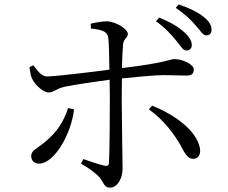

<svg xmlns="http://www.w3.org/2000/svg" viewBox="-20 -823 1040 874"><path d="M828 -593C842 -593 853 -602 853 -617C853 -637 842 -655 817 -678C793 -700 755 -723 704 -743L690 -726C733 -696 761 -664 782 -638C803 -614 812 -593 828 -593ZM157 -78C228 -78 305 -215 317 -325L290 -331C271 -275 245 -223 174 -168C142 -143 122 -137 122 -112C122 -94 135 -78 157 -78ZM859 -100C883 -100 895 -120 890 -149C874 -230 774 -302 672 -342L658 -325C729 -274 773 -211 800 -165C818 -133 831 -100 859 -100ZM920 -662C935 -662 943 -672 943 -687C943 -707 933 -726 906 -747C881 -767 843 -786 793 -803L780 -787C825 -757 849 -732 871 -707C893 -683 903 -661 920 -662ZM202 -402C225 -402 234 -419 274 -428C326 -439 414 -451 479 -460L480 -376C480 -291 479 -128 476 -82C475 -68 467 -66 455 -69C430 -74 391 -88 359 -99L349 -78C381 -60 415 -36 433 -15C455 11 453 31 481 31C515 31 538 -12 538 -55C538 -82 534 -300 534 -374L535 -466C602 -473 684 -481 725 -481C768 -481 797 -479 826 -479C852 -479 862 -486 862 -507C862 -530 811 -554 774 -554C752 -554 743 -538 535 -513C536 -556 538 -596 540 -619C542 -648 562 -650 562 -668C562 -691 510 -723 469 -726C447 -726 416 -721 393 -715L394 -693C447 -687 469 -680 473 -650C476 -627 477 -566 478 -506C405 -496 241 -476 194 -475C172 -474 151 -499 132 -526L114 -517C117 -498 120 -475 127 -463C143 -431 180 -402 202 -402Z"/></svg>

Font: Source Han Serif CN
Style: Regular
Weight: 400
Designer: Ryoko NISHIZUKA 西塚涼子 (kana & ideographs); Frank Grießhammer (Latin, Greek & Cyrillic); Wenlong ZHANG 张文龙 (bopomofo); San
Foundry: Adobe
Version: Version 2.003;hotconv 1.1.1;makeotfexe 2.6.0